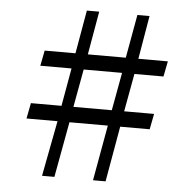

<svg xmlns="http://www.w3.org/2000/svg" viewBox="-54 -818 888 882"><g transform="rotate(5 390.0 -377.0)"><path d="M497 -493H320L288 -318H465ZM702 -564 688 -493H554L522 -318H660L646 -246H510L465 10H407L453 -246H276L229 10H172L221 -246H78L92 -318H233L264 -493H120L134 -564H276L311 -764H368L333 -564H508L544 -764H600L566 -564Z"/></g></svg>

Font: Kaisei HarunoUmi Medium
Style: Regular
Weight: 500
Designer: Font-Kai, 金井和夫
Foundry: KAZUO KANAI
Version: Version 5.003